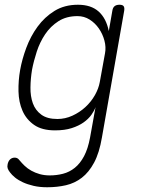

<svg xmlns="http://www.w3.org/2000/svg" viewBox="-20 -580 640 810"><path d="M383 -128Q378 -113 365.5 -95.5Q353 -78 332.5 -63.5Q312 -49 282.5 -39.5Q253 -30 212 -30Q157 -30 124 -53Q91 -76 75 -112.5Q59 -149 58 -194.5Q57 -240 65 -285Q73 -330 91 -378.5Q109 -427 138.5 -467.5Q168 -508 210 -534Q252 -560 309 -560Q364 -560 396 -531.5Q428 -503 439 -449L454 -535Q456 -548 463.5 -554Q471 -560 484 -560Q497 -560 501.5 -554Q506 -548 504 -535L410 0Q399 65 377 106Q355 147 325 170Q295 193 258 201.5Q221 210 179 210Q147 210 121.5 204Q96 198 76.5 189Q57 180 43.5 169Q30 158 22 147Q15 138 12.5 130.5Q10 123 12 114Q13 108 15.5 102.5Q18 97 22 93Q26 89 31 87Q36 85 42 85Q47 85 52 87Q57 89 63 97Q72 108 84 119.5Q96 131 112 140Q128 149 147.5 154.5Q167 160 190 160Q219 160 246 153Q273 146 295.5 128Q318 110 334.5 79Q351 48 360 0ZM222 -78Q255 -78 285.5 -92Q316 -106 340 -128Q364 -150 380 -178Q396 -206 401 -234L423 -355Q428 -381 420.5 -409Q413 -437 397 -460Q381 -483 358 -497.5Q335 -512 307 -512Q260 -512 226.5 -490.5Q193 -469 170.5 -435.5Q148 -402 135 -362Q122 -322 115 -285Q109 -248 108.5 -211Q108 -174 118.5 -144.5Q129 -115 154 -96.5Q179 -78 222 -78Z"/></svg>

Font: Maple Mono Thin
Style: Italic
Weight: 250
Italic angle: -10°
Monospace: yes
Designer: subframe7536
Version: Version 7.000